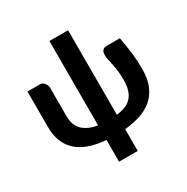

<svg xmlns="http://www.w3.org/2000/svg" viewBox="-197 -894 1194 1228"><g transform="rotate(-30 400.5 -280.0)"><path d="M731.5 -515.5Q737.5 -483.5 742.2 -453.8Q747 -424 750.5 -394.5Q754 -365 755.8 -335Q757.5 -305 757.5 -273.5Q757.5 -199.5 735.2 -148.8Q713 -98 674.2 -65.8Q635.5 -33.5 583 -17Q530.5 -0.5 470.5 5V166H332.5V5.5Q257 -0.5 203.5 -20.8Q150 -41 115.8 -74.5Q81.5 -108 65.5 -153Q49.5 -198 49.5 -253.5V-515.5H145Q153.5 -515.5 161 -510.5Q168.5 -505.5 174.2 -498Q180 -490.5 183.5 -481.5Q187 -472.5 187 -464.5V-253.5Q187 -187 224.8 -150.2Q262.5 -113.5 332.5 -102.5V-725.5H470.5V-101Q506.5 -105.5 534.2 -116.2Q562 -127 581 -147.2Q600 -167.5 609.8 -198.2Q619.5 -229 619.5 -273.5Q619.5 -314 615.8 -342Q612 -370 607.5 -391.8Q603 -413.5 598.8 -431.8Q594.5 -450 594 -472Q594 -484 597.2 -492.2Q600.5 -500.5 606 -505.8Q611.5 -511 618.2 -513.2Q625 -515.5 632 -515.5Z"/></g></svg>

Font: Lato
Style: Regular
Weight: 800
Designer: Lukasz Dziedzic with Adam Twardoch and Botio Nikoltchev
Foundry: tyPoland Lukasz Dziedzic
Version: Version 2.015; 2015-08-06; http://www.latofonts.com/; ttfaut